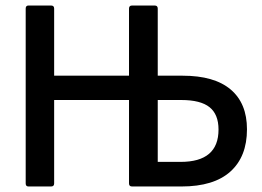

<svg xmlns="http://www.w3.org/2000/svg" viewBox="-20 -675 949 695"><path d="M83 0Q73 0 73 -11V-644Q73 -655 83 -655H165Q176 -655 176 -644V-401H447V-644Q447 -655 458 -655H540Q551 -655 551 -644V-401H641Q756 -401 815 -351Q874 -301 874 -207Q874 -108 814 -54Q754 0 637 0H458Q447 0 447 -11V-313H176V-11Q176 0 165 0ZM551 -89H634Q771 -89 771 -206Q771 -261 738.5 -287Q706 -313 636 -313H551Z"/></svg>

Font: Sofia Sans Extra Cond
Style: Bold
Weight: 700
Width: 1
Designer: Botio Nikoltchev, Ani Petrova
Foundry: lettersoup
Version: Version 4.100; ttfautohint (v1.8.3)